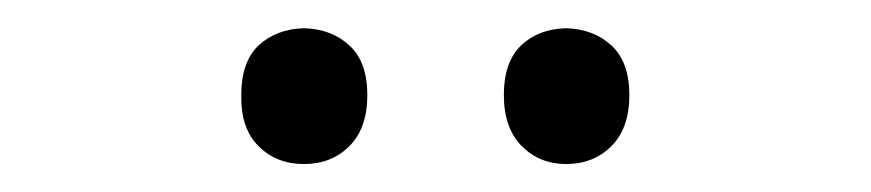

<svg xmlns="http://www.w3.org/2000/svg" viewBox="-20 -748 617 136"><path d="M380.9 -728Q400.4 -727.5 413.1 -715.8Q425.8 -704.1 425.8 -680.7Q425.8 -657.2 413.1 -644.5Q400.4 -631.8 380.9 -631.8Q362.3 -631.8 349.6 -644.5Q336.9 -657.2 336.9 -680.7Q336.9 -704.1 349.1 -715.8Q361.3 -727.5 380.9 -728ZM195.3 -728Q214.8 -727.5 227.5 -715.8Q240.2 -704.1 240.2 -680.7Q240.2 -657.2 227.5 -644.5Q214.8 -631.8 195.3 -631.8Q175.8 -631.8 163.1 -644.5Q150.4 -657.2 150.9 -680.7Q150.9 -704.1 163.1 -715.8Q175.8 -727.5 195.3 -728Z"/></svg>

Font: OpenSansHebrew-Regular
Style: Regular
Weight: 400
Foundry: Ascender Corporation, Yanek Iontef
Version: Version 2.001;PS 002.001;hotconv 1.0.70;makeotf.lib2.5.58329